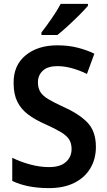

<svg xmlns="http://www.w3.org/2000/svg" viewBox="-20 -957 552 987"><path d="M473 -202Q473 -140 444.5 -92Q416 -44 362 -17Q308 10 232 10Q119 10 43 -27V-146Q85 -125 135 -111.5Q185 -98 232 -98Q289 -98 318.5 -124Q348 -150 348 -191Q348 -219 336 -239Q324 -259 294.5 -277Q265 -295 214 -318Q161 -341 124.5 -368.5Q88 -396 69 -434.5Q50 -473 50 -530Q49 -621 111.5 -672.5Q174 -724 275 -724Q331 -724 378.5 -712Q426 -700 465 -681L427 -577Q390 -595 351 -606Q312 -617 275 -617Q225 -617 200 -593.5Q175 -570 175 -534Q175 -505 187 -485Q199 -465 228 -447.5Q257 -430 307 -407Q388 -371 430.5 -326Q473 -281 473 -202ZM432 -927Q416 -908 388 -880Q360 -852 329.5 -824Q299 -796 275 -777H193V-790Q218 -822 246 -862.5Q274 -903 292 -937H432Z"/></svg>

Font: Noto Sans Khmer UI SemiCondensed SemiBold
Style: Regular
Weight: 600
Width: 4
Designer: Danh Hong and the Monotype Design Team
Foundry: Monotype Imaging Inc.
Version: Version 2.002; ttfautohint (v1.8.4.7-5d5b)